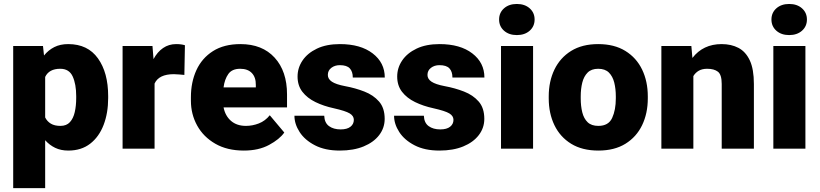

<svg xmlns="http://www.w3.org/2000/svg" viewBox="-20 -765 4219 988"><path d="M536.6 -270.5V-260.3Q536.6 -183.6 513.2 -122.3Q489.7 -61 444.1 -25.6Q398.4 9.8 331.5 9.8Q293 9.8 263.7 -4.4Q234.4 -18.6 212.4 -43.5V203.1H47.9V-528.3H201.2L206.5 -479.5Q229 -507.3 259.5 -522.7Q290 -538.1 331.1 -538.1Q431.6 -538.1 484.1 -464.6Q536.6 -391.1 536.6 -270.5ZM372.1 -260.3V-270.5Q372.1 -332 354 -371.6Q335.9 -411.1 290 -411.1Q232.4 -411.1 212.4 -369.1V-160.6Q222.7 -140.1 241.7 -128.7Q260.7 -117.2 291 -117.2Q322.3 -117.2 339.8 -136.5Q357.4 -155.8 364.7 -188.2Q372.1 -220.7 372.1 -260.3Z M931.6 -532.2 928.7 -379.4Q918.9 -380.4 902.3 -381.8Q885.7 -383.3 874.5 -383.3Q797.4 -383.3 775.4 -335V0H610.8V-528.3H764.6L770 -460.9Q789.6 -497.6 819.1 -517.8Q848.6 -538.1 886.2 -538.1Q913.6 -538.1 931.6 -532.2Z M1234.9 9.8Q1148.9 9.8 1087.9 -25.4Q1026.9 -60.5 994.6 -118.9Q962.4 -177.2 962.4 -246.6V-265.1Q962.4 -342.3 990.7 -404.1Q1019 -465.8 1075.9 -502Q1132.8 -538.1 1217.3 -538.1Q1329.6 -538.1 1393.3 -468.3Q1457 -398.4 1457 -279.3V-212.4H1130.4Q1139.2 -168.5 1168.9 -142.8Q1198.7 -117.2 1245.6 -117.2Q1279.3 -117.2 1312 -129.9Q1344.7 -142.6 1368.2 -171.9L1442.9 -83Q1418.5 -48.3 1364.7 -19.3Q1311 9.8 1234.9 9.8ZM1215.8 -411.1Q1173.8 -411.1 1154.8 -384Q1135.7 -356.9 1130.4 -315.4H1296.4V-328.1Q1296.9 -367.2 1275.9 -389.2Q1254.9 -411.1 1215.8 -411.1Z M1800.8 -148.4Q1800.8 -168.5 1779.5 -181.4Q1758.3 -194.3 1697.3 -208Q1645.5 -219.2 1603.3 -239.7Q1561 -260.3 1536.1 -292.5Q1511.2 -324.7 1511.2 -371.1Q1511.2 -416 1536.9 -453.9Q1562.5 -491.7 1611.1 -514.9Q1659.7 -538.1 1729 -538.1Q1835.4 -538.1 1897.7 -490.2Q1960 -442.4 1960 -366.2H1795.4Q1795.4 -396.5 1780 -413.1Q1764.6 -429.7 1728.5 -429.7Q1703.1 -429.7 1685.1 -416Q1667 -402.3 1667 -379.4Q1667 -358.4 1688 -344.5Q1709 -330.6 1755.4 -321.8Q1808.6 -312 1855 -293.9Q1901.4 -275.9 1930.4 -242.7Q1959.5 -209.5 1959.5 -153.3Q1959.5 -106.9 1931.2 -69.8Q1902.8 -32.7 1851.1 -11.5Q1799.3 9.8 1728.5 9.8Q1652.8 9.8 1600.6 -17.3Q1548.3 -44.4 1521.7 -85.7Q1495.1 -127 1495.1 -169.4H1648.4Q1649.9 -132.8 1673.1 -116Q1696.3 -99.1 1732.9 -99.1Q1766.1 -99.1 1783.4 -112.8Q1800.8 -126.5 1800.8 -148.4Z M2313.5 -148.4Q2313.5 -168.5 2292.2 -181.4Q2271 -194.3 2210 -208Q2158.2 -219.2 2116 -239.7Q2073.7 -260.3 2048.8 -292.5Q2023.9 -324.7 2023.9 -371.1Q2023.9 -416 2049.6 -453.9Q2075.2 -491.7 2123.8 -514.9Q2172.4 -538.1 2241.7 -538.1Q2348.1 -538.1 2410.4 -490.2Q2472.7 -442.4 2472.7 -366.2H2308.1Q2308.1 -396.5 2292.7 -413.1Q2277.3 -429.7 2241.2 -429.7Q2215.8 -429.7 2197.8 -416Q2179.7 -402.3 2179.7 -379.4Q2179.7 -358.4 2200.7 -344.5Q2221.7 -330.6 2268.1 -321.8Q2321.3 -312 2367.7 -293.9Q2414.1 -275.9 2443.1 -242.7Q2472.2 -209.5 2472.2 -153.3Q2472.2 -106.9 2443.8 -69.8Q2415.5 -32.7 2363.8 -11.5Q2312 9.8 2241.2 9.8Q2165.5 9.8 2113.3 -17.3Q2061 -44.4 2034.4 -85.7Q2007.8 -127 2007.8 -169.4H2161.1Q2162.6 -132.8 2185.8 -116Q2209 -99.1 2245.6 -99.1Q2278.8 -99.1 2296.1 -112.8Q2313.5 -126.5 2313.5 -148.4Z M2548.3 -664.6Q2548.3 -699.7 2573.7 -722.2Q2599.1 -744.6 2639.6 -744.6Q2680.2 -744.6 2705.6 -722.2Q2731 -699.7 2731 -664.6Q2731 -629.4 2705.6 -606.9Q2680.2 -584.5 2639.6 -584.5Q2599.1 -584.5 2573.7 -606.9Q2548.3 -629.4 2548.3 -664.6ZM2723.1 -528.3V0H2558.1V-528.3Z M2803.7 -258.8V-269Q2803.7 -346.2 2833 -407Q2862.3 -467.8 2918.9 -502.9Q2975.6 -538.1 3058.1 -538.1Q3141.1 -538.1 3198 -502.9Q3254.9 -467.8 3284.2 -407Q3313.5 -346.2 3313.5 -269V-258.8Q3313.5 -181.6 3284.2 -120.8Q3254.9 -60.1 3198.2 -25.1Q3141.6 9.8 3059.1 9.8Q2976.1 9.8 2919.2 -25.1Q2862.3 -60.1 2833 -120.8Q2803.7 -181.6 2803.7 -258.8ZM2968.3 -269V-258.8Q2968.3 -219.2 2976.3 -187Q2984.4 -154.8 3003.9 -136Q3023.4 -117.2 3059.1 -117.2Q3111.3 -117.2 3130.1 -158.2Q3148.9 -199.2 3148.9 -258.8V-269Q3148.9 -307.6 3140.9 -339.8Q3132.8 -372.1 3113.3 -391.6Q3093.8 -411.1 3058.1 -411.1Q3023.4 -411.1 3003.9 -391.6Q2984.4 -372.1 2976.3 -339.8Q2968.3 -307.6 2968.3 -269Z M3619.1 -411.1Q3593.3 -411.1 3575.9 -401.1Q3558.6 -391.1 3547.9 -373.5V0H3383.3V-528.3H3537.6L3543 -466.8Q3598.1 -538.1 3693.4 -538.1Q3742.7 -538.1 3780 -518.6Q3817.4 -499 3838.4 -454.1Q3859.4 -409.2 3859.4 -332.5V0H3693.8V-333Q3693.8 -380.9 3674.3 -396Q3654.8 -411.1 3619.1 -411.1Z M3949.7 -664.6Q3949.7 -699.7 3975.1 -722.2Q4000.5 -744.6 4041 -744.6Q4081.5 -744.6 4106.9 -722.2Q4132.3 -699.7 4132.3 -664.6Q4132.3 -629.4 4106.9 -606.9Q4081.5 -584.5 4041 -584.5Q4000.5 -584.5 3975.1 -606.9Q3949.7 -629.4 3949.7 -664.6ZM4124.5 -528.3V0H3959.5V-528.3Z"/></svg>

Font: Vazirmatn RD UI Black
Style: Regular
Weight: 900
Designer: Saber Rastikerdar
Foundry: Saber Rastikerdar
Version: Version 33.003